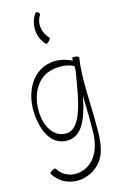

<svg xmlns="http://www.w3.org/2000/svg" viewBox="-175 -981 833 1357"><g transform="rotate(-15 241.5 -302.5)"><path d="M231 -910C184 -838 189 -743 249 -682C252 -679 262 -685 272 -694C282 -704 287 -715 284 -718C238 -764 225 -835 260 -890C264 -896 261 -906 253 -911C246 -917 235 -916 231 -910ZM402 -538C402 -535 401 -528 401 -518C352 -543 297 -555 241 -545C86 -518 17 -343 47 -175C61 -92 98 -9 177 12C320 47 373 -92 406 -262C408 -174 410 -81 409 -12C409 68 394 151 338 207C262 284 137 276 86 187C83 184 72 186 60 193C48 200 40 209 42 212C110 330 274 342 373 243C439 177 444 79 444 -13C446 -185 426 -385 451 -529C452 -533 442 -539 428 -541C414 -543 403 -542 402 -538ZM193 -37C129 -52 93 -115 81 -181C56 -324 118 -473 250 -496C302 -505 356 -502 402 -479C402 -468 402 -457 402 -445C367 -236 337 -2 193 -37Z"/></g></svg>

Font: Nupuram Condensed Thin
Style: Regular
Weight: 100
Width: 3
Designer: Santhosh Thottingal (santhosh.thottingal@gmail.com)
Foundry: SMC
Version: Version 1.000